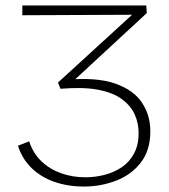

<svg xmlns="http://www.w3.org/2000/svg" viewBox="-20 -678 619 705"><path d="M287 7Q230 7 180.5 -10Q131 -27 96 -61Q61 -95 46 -143L87 -159Q102 -114 133 -85Q164 -56 205.5 -41.5Q247 -27 293 -27Q331 -27 366 -36.5Q401 -46 428.5 -65Q456 -84 472.5 -115Q489 -146 489 -189Q489 -226 474.5 -258Q460 -290 427.5 -314Q395 -338 340 -348.5Q285 -359 202 -352L193 -375L486 -643L501 -624L62 -622V-658H517L519 -630L227 -360L221 -385Q334 -395 402 -371.5Q470 -348 501 -301.5Q532 -255 532 -196Q532 -126 497 -81Q462 -36 406 -14.5Q350 7 287 7Z"/></svg>

Font: Ysabeau SC ExtraLight
Style: Regular
Weight: 250
Designer: Christian Thalmann (Catharsis Fonts)
Version: Version 2.001;gftools[0.9.30]; featfreeze: smcp